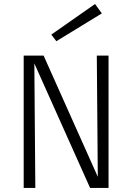

<svg xmlns="http://www.w3.org/2000/svg" viewBox="-20 -930 654 950"><path d="M233.9 -758.8 450.2 -910.2 483.9 -863.8 258.8 -726.1ZM154.8 0H97.2V-654.8H195.8L463.9 -55.2L459 -654.8H517.1V0H425.8L149.9 -616.2Z"/></svg>

Font: IntelOne Mono Light
Style: Regular
Weight: 300
Designer: Fred Shallcrass
Foundry: Frere-Jones Type LLC
Version: Version 1.200;hotconv 1.1.0;makeotfexe 2.6.0;FJTRelease1.2